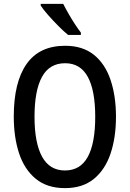

<svg xmlns="http://www.w3.org/2000/svg" viewBox="-20 -960 669 990"><path d="M578 -358Q578 -251 550 -168Q522 -85 464 -37.5Q406 10 315 10Q223 10 164.5 -38Q106 -86 78.5 -169Q51 -252 51 -359Q51 -536 117 -630Q183 -724 316 -724Q406 -724 464 -677.5Q522 -631 550 -548Q578 -465 578 -358ZM158 -358Q158 -223 197 -152Q236 -81 315 -81Q394 -81 432.5 -151Q471 -221 471 -358Q471 -494 432.5 -564Q394 -634 316 -634Q235 -634 196.5 -563.5Q158 -493 158 -358ZM306 -940Q317 -918 333 -890Q349 -862 366 -836Q383 -810 397 -792V-780H331Q310 -797 282 -825Q254 -853 228.5 -882Q203 -911 190 -931V-940Z"/></svg>

Font: Noto Sans Lao Condensed Medium
Style: Regular
Weight: 500
Width: 3
Designer: Monotype Design Team
Foundry: Monotype Imaging Inc.
Version: Version 2.003; ttfautohint (v1.8.4.7-5d5b)